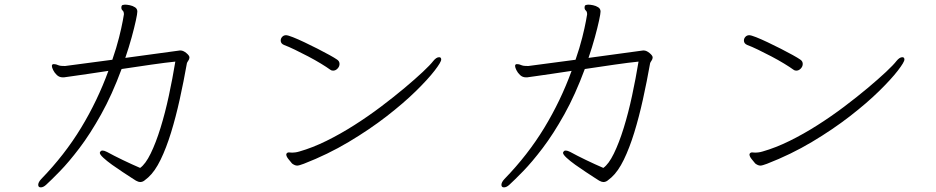

<svg xmlns="http://www.w3.org/2000/svg" viewBox="-20 -760 4040 829"><path d="M760 -542H756L521 -510Q537 -557 548.5 -599Q560 -641 566.5 -671Q573 -701 573 -710Q573 -722 563 -728.5Q553 -735 540.5 -737.5Q528 -740 519 -740Q516 -740 510 -738.5Q504 -737 504 -727Q504 -719 509.5 -714.5Q515 -710 515 -698Q515 -697 510 -669.5Q505 -642 494 -598Q483 -554 465 -502L261 -475Q254 -475 246 -475.5Q238 -476 233 -478Q229 -480 223.5 -481.5Q218 -483 213 -483H210Q204 -482 204 -475Q204 -469 209.5 -457.5Q215 -446 225.5 -436Q236 -426 251 -426Q253 -426 256 -426Q259 -426 263 -427Q269 -428 295 -431.5Q321 -435 361 -441Q401 -447 448 -454Q401 -325 330 -208Q259 -91 158 13Q145 27 145 38Q145 49 156 49Q167 49 179 38Q201 18 239 -21Q277 -60 323 -120.5Q369 -181 416.5 -266Q464 -351 505 -462Q571 -472 634 -481Q697 -490 737 -494Q725 -421 709 -346.5Q693 -272 673 -207.5Q653 -143 630.5 -97Q608 -51 585 -35Q550 -50 510.5 -69Q471 -88 442 -104Q430 -110 423 -110Q416 -110 414 -106Q411 -103 411 -100Q411 -93 426 -79Q441 -65 464 -48.5Q487 -32 510 -17Q533 -2 549 8.5Q565 19 567 20Q578 26 585 26Q595 26 603.5 19.5Q612 13 620 6Q649 -20 673.5 -70.5Q698 -121 718.5 -187.5Q739 -254 756 -331Q773 -408 787 -487Q788 -491 793 -498Q798 -505 798 -512Q798 -520 784.5 -531Q771 -542 760 -542Z M1418 -455Q1429 -455 1437.5 -464Q1446 -473 1446 -484Q1446 -496 1435 -503Q1425 -510 1402.5 -522.5Q1380 -535 1351.5 -549.5Q1323 -564 1294.5 -577.5Q1266 -591 1244.5 -599.5Q1223 -608 1215 -608Q1205 -608 1198.5 -601Q1192 -594 1192 -585Q1192 -572 1206 -566Q1225 -559 1253 -545.5Q1281 -532 1310.5 -516.5Q1340 -501 1365.5 -485.5Q1391 -470 1406 -459Q1411 -455 1418 -455ZM1241 -54Q1253 -45 1263 -45Q1271 -45 1292 -53Q1395 -93 1485.5 -147Q1576 -201 1649.5 -258Q1723 -315 1775.5 -366.5Q1828 -418 1856.5 -455Q1885 -492 1885 -503Q1885 -513 1876 -513Q1864 -513 1851 -497Q1838 -480 1805.5 -449.5Q1773 -419 1726.5 -380Q1680 -341 1625 -299.5Q1570 -258 1509.5 -219.5Q1449 -181 1389 -151.5Q1329 -122 1273 -106Q1263 -103 1255 -102Q1247 -101 1242 -101Q1237 -101 1233.5 -101.5Q1230 -102 1227 -102Q1222 -102 1219 -99Q1216 -96 1216 -93Q1216 -85 1225 -73.5Q1234 -62 1241 -54Z M2760 -542H2756L2521 -510Q2537 -557 2548.5 -599Q2560 -641 2566.5 -671Q2573 -701 2573 -710Q2573 -722 2563 -728.5Q2553 -735 2540.5 -737.5Q2528 -740 2519 -740Q2516 -740 2510 -738.5Q2504 -737 2504 -727Q2504 -719 2509.5 -714.5Q2515 -710 2515 -698Q2515 -697 2510 -669.5Q2505 -642 2494 -598Q2483 -554 2465 -502L2261 -475Q2254 -475 2246 -475.5Q2238 -476 2233 -478Q2229 -480 2223.5 -481.5Q2218 -483 2213 -483H2210Q2204 -482 2204 -475Q2204 -469 2209.5 -457.5Q2215 -446 2225.5 -436Q2236 -426 2251 -426Q2253 -426 2256 -426Q2259 -426 2263 -427Q2269 -428 2295 -431.5Q2321 -435 2361 -441Q2401 -447 2448 -454Q2401 -325 2330 -208Q2259 -91 2158 13Q2145 27 2145 38Q2145 49 2156 49Q2167 49 2179 38Q2201 18 2239 -21Q2277 -60 2323 -120.5Q2369 -181 2416.5 -266Q2464 -351 2505 -462Q2571 -472 2634 -481Q2697 -490 2737 -494Q2725 -421 2709 -346.5Q2693 -272 2673 -207.5Q2653 -143 2630.5 -97Q2608 -51 2585 -35Q2550 -50 2510.5 -69Q2471 -88 2442 -104Q2430 -110 2423 -110Q2416 -110 2414 -106Q2411 -103 2411 -100Q2411 -93 2426 -79Q2441 -65 2464 -48.5Q2487 -32 2510 -17Q2533 -2 2549 8.5Q2565 19 2567 20Q2578 26 2585 26Q2595 26 2603.5 19.5Q2612 13 2620 6Q2649 -20 2673.5 -70.5Q2698 -121 2718.5 -187.5Q2739 -254 2756 -331Q2773 -408 2787 -487Q2788 -491 2793 -498Q2798 -505 2798 -512Q2798 -520 2784.5 -531Q2771 -542 2760 -542Z M3418 -455Q3429 -455 3437.5 -464Q3446 -473 3446 -484Q3446 -496 3435 -503Q3425 -510 3402.5 -522.5Q3380 -535 3351.5 -549.5Q3323 -564 3294.5 -577.5Q3266 -591 3244.5 -599.5Q3223 -608 3215 -608Q3205 -608 3198.5 -601Q3192 -594 3192 -585Q3192 -572 3206 -566Q3225 -559 3253 -545.5Q3281 -532 3310.5 -516.5Q3340 -501 3365.5 -485.5Q3391 -470 3406 -459Q3411 -455 3418 -455ZM3241 -54Q3253 -45 3263 -45Q3271 -45 3292 -53Q3395 -93 3485.5 -147Q3576 -201 3649.5 -258Q3723 -315 3775.5 -366.5Q3828 -418 3856.5 -455Q3885 -492 3885 -503Q3885 -513 3876 -513Q3864 -513 3851 -497Q3838 -480 3805.5 -449.5Q3773 -419 3726.5 -380Q3680 -341 3625 -299.5Q3570 -258 3509.5 -219.5Q3449 -181 3389 -151.5Q3329 -122 3273 -106Q3263 -103 3255 -102Q3247 -101 3242 -101Q3237 -101 3233.5 -101.5Q3230 -102 3227 -102Q3222 -102 3219 -99Q3216 -96 3216 -93Q3216 -85 3225 -73.5Q3234 -62 3241 -54Z"/></svg>

Font: Klee One
Style: Regular
Weight: 400
Designer: Fontworks Inc.
Foundry: Fontworks Inc.
Version: Version 1.100